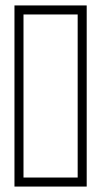

<svg xmlns="http://www.w3.org/2000/svg" viewBox="-20 -686 372 706"><path d="M33.2 0V-666H298.8V0ZM66.4 -33.2H265.6V-632.8H66.4Z"/></svg>

Font: Crimson Text SemiBold
Style: Regular
Weight: 600
Designer: Sebastian Kosch
Foundry: Sebastian Kosch
Version: Version 1.100; ttfautohint (v1.8.4)